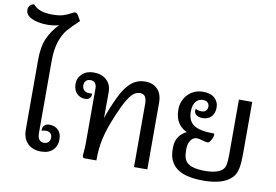

<svg xmlns="http://www.w3.org/2000/svg" viewBox="-120 -1134 1880 1306"><g transform="rotate(10 820.5 -481.5)"><path d="M344 -97Q344 -51 315 -22.5Q286 6 233 6Q176 6 141.5 -28Q107 -62 107 -122V-604Q107 -697 133 -755Q159 -813 207 -862Q171 -851 127 -851Q63 -851 19.5 -871Q-24 -891 -24 -927Q-24 -945 -13 -957.5Q-2 -970 15 -972Q35 -949 66 -937Q97 -925 148 -925Q194 -925 221.5 -933.5Q249 -942 274 -956Q291 -966 298 -966Q311 -966 320 -952L342 -914Q290 -866 263 -834Q236 -802 217.5 -748Q199 -694 199 -611V-113Q199 -86 210.5 -71Q222 -56 244 -56Q263 -56 274.5 -68Q286 -80 286 -99Q286 -118 275 -128.5Q264 -139 245 -139Q226 -139 214 -134V-141Q214 -160 225.5 -172Q237 -184 260 -184Q297 -184 320.5 -161.5Q344 -139 344 -97Z M968 -459V0H876V-435Q876 -471 864.5 -487Q853 -503 829 -503Q798 -503 772.5 -475Q747 -447 718 -387Q664 -271 641.5 -191.5Q619 -112 617 -42L616 0H535Q527 0 523.5 -4Q520 -8 520 -18Q520 -25 522.5 -51.5Q525 -78 525 -112V-483Q525 -504 514.5 -517.5Q504 -531 483 -531Q462 -531 451 -519.5Q440 -508 440 -488Q440 -467 453 -454.5Q466 -442 486 -442H509Q509 -399 466 -399Q433 -399 409.5 -423Q386 -447 386 -488Q386 -530 416.5 -558Q447 -586 495 -586Q550 -586 584 -555.5Q618 -525 618 -469L617 -293Q645 -374 678 -442Q710 -511 751.5 -548.5Q793 -586 852 -586Q905 -586 936.5 -553.5Q968 -521 968 -459Z M1548 -48Q1491 9 1354 9Q1214 9 1157 -48Q1135 -71 1124.5 -99Q1114 -127 1114 -169V-178Q1114 -223 1135.5 -253Q1157 -283 1188 -296Q1153 -311 1129 -346Q1105 -381 1105 -439Q1105 -480 1124.5 -514Q1144 -548 1177 -567Q1210 -586 1250 -586Q1303 -586 1331 -561Q1359 -536 1359 -495Q1359 -456 1337 -432.5Q1315 -409 1276 -409Q1250 -409 1234.5 -420.5Q1219 -432 1219 -450Q1219 -455 1221 -463Q1239 -453 1263 -453Q1282 -453 1292.5 -464Q1303 -475 1303 -492Q1303 -510 1291.5 -520.5Q1280 -531 1260 -531Q1229 -531 1210 -508Q1191 -485 1191 -438Q1191 -375 1232 -347Q1273 -319 1370 -319Q1375 -319 1375 -311Q1375 -296 1363 -274Q1351 -252 1340 -252Q1326 -252 1300 -260Q1297 -261 1285.5 -264Q1274 -267 1263 -267Q1238 -267 1221.5 -243.5Q1205 -220 1205 -184V-171Q1205 -143 1210.5 -124.5Q1216 -106 1229 -92Q1262 -58 1354 -58Q1443 -58 1477 -92Q1491 -106 1495 -131.5Q1499 -157 1499 -202V-254V-576H1591V-257Q1591 -191 1589 -158Q1587 -125 1578 -96.5Q1569 -68 1548 -48Z"/></g></svg>

Font: Krub Medium
Style: Regular
Weight: 500
Designer: Ekaluck Peanpanawate
Foundry: Cadson Demak Co.,Ltd.
Version: Version 1.000; ttfautohint (v1.6)